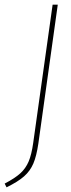

<svg xmlns="http://www.w3.org/2000/svg" viewBox="-47 -701 303 821"><path d="M117 -87Q109 -33 95.5 -1.5Q82 30 56 53Q30 76 -19 100L-27 84Q17 61 40 40Q63 19 75.5 -10.5Q88 -40 95 -90L178 -681H200Z"/></svg>

Font: Fira Sans Extra Condensed Thin
Style: Italic
Weight: 250
Width: 3
Italic angle: -8°
Designer: Carrois Corporate & Edenspiekermann AG
Foundry: Carrois Corporate GbR & Edenspiekermann AG
Version: Version 4.203